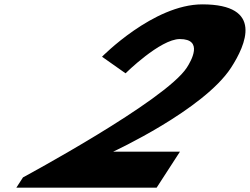

<svg xmlns="http://www.w3.org/2000/svg" viewBox="-20 -860 1145 880"><path d="M804.1 -681C914.1 -681 855.7 -580 836.2 -550C737.8 -398 85.4 -47 85.4 -47L55 0H698L804.9 -165H498.9C498.9 -165 914.2 -357 1039.2 -550C1106.6 -654 1190.1 -840 907.1 -840C683.1 -840 447.6 -600 447.6 -600L555.4 -524C555.4 -524 714.1 -681 804.1 -681Z"/></svg>

Font: Hussar
Style: BdWodka
Weight: 700
Foundry: Cannot Into Space Fonts
Version: Version 2.00